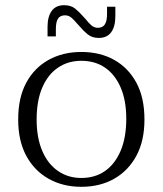

<svg xmlns="http://www.w3.org/2000/svg" viewBox="-20 -708 626 739"><path d="M293 11Q222 11 167 -20Q112 -51 81 -108.5Q50 -166 50 -248Q50 -332 81 -389.5Q112 -447 167 -477.5Q222 -508 293 -508Q365 -508 419.5 -477.5Q474 -447 505 -389.5Q536 -332 536 -248Q536 -166 505 -108.5Q474 -51 419.5 -20Q365 11 293 11ZM293 -23Q346 -23 384.5 -50Q423 -77 444.5 -128Q466 -179 466 -251Q466 -321 444.5 -371Q423 -421 384.5 -447.5Q346 -474 293 -474Q242 -474 203 -447.5Q164 -421 142.5 -370.5Q121 -320 121 -248Q121 -178 142.5 -127.5Q164 -77 203 -50Q242 -23 293 -23ZM360 -562Q335 -562 318 -575.5Q301 -589 288 -605L277 -617L299 -646L310 -634Q320 -621 331 -611Q342 -601 357 -601Q375 -601 383.5 -614Q392 -627 392 -654V-682H424V-646Q424 -606 408 -584Q392 -562 360 -562ZM163 -605Q163 -644 179 -666Q195 -688 227 -688Q253 -688 269 -675Q285 -662 299 -646L310 -634L288 -605L277 -617Q267 -629 256 -639Q245 -649 230 -649Q212 -649 203.5 -636.5Q195 -624 195 -596V-568H163Z"/></svg>

Font: Montagu Slab 144pt Light
Style: Regular
Weight: 300
Designer: Florian Karsten
Foundry: Florian Karsten
Version: Version 1.000